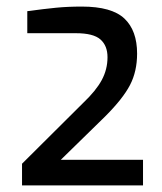

<svg xmlns="http://www.w3.org/2000/svg" viewBox="-20 -844 494 584"><path d="M47 -346 233 -531Q272 -568 289.5 -600.5Q307 -633 307 -670Q307 -705 285.5 -724Q264 -743 211 -743H63V-810Q115 -817 150.5 -820.5Q186 -824 229 -824Q320 -824 358.5 -787.5Q397 -751 397 -681Q397 -627 375.5 -585.5Q354 -544 300 -490L165 -358H415V-280H47Z"/></svg>

Font: Exo Medium
Style: Regular
Weight: 500
Designer: Natanael Gama
Foundry: Natanael Gama
Version: Version 1.500; ttfautohint (v1.6)